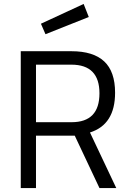

<svg xmlns="http://www.w3.org/2000/svg" viewBox="-20 -951 656 971"><path d="M85 0ZM85 -692H341Q452 -692 507 -640.5Q562 -589 562 -482Q562 -321 435 -281L568 0H483L358 -265H162V0H85ZM342 -333Q483 -333 483 -479Q483 -624 341 -624H162V-333ZM187 -831 403 -931 429 -865 210 -778Z"/></svg>

Font: Cairo
Style: Regular
Weight: 400
Designer: Mohamed Gaber, the designers of Titillium
Foundry: Kief Type Foundry
Version: Version 2.009; ttfautohint (v1.5.33-1714) -l 8 -r 50 -G 200 